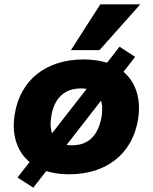

<svg xmlns="http://www.w3.org/2000/svg" viewBox="-20 -795 707 888"><path d="M300 11Q208 11 147 -24.5Q86 -60 60.5 -123Q35 -186 48 -266Q58 -328 85.5 -375.5Q113 -423 154.5 -455Q196 -487 249.5 -503.5Q303 -520 366 -520Q459 -520 519.5 -485Q580 -450 605.5 -388Q631 -326 619 -246Q609 -183 581.5 -135Q554 -87 512 -54.5Q470 -22 416.5 -5.5Q363 11 300 11ZM313 -123Q353 -123 381 -139Q409 -155 426 -185Q443 -215 450 -256Q459 -317 437.5 -351.5Q416 -386 354 -386Q314 -386 286 -370.5Q258 -355 240.5 -326Q223 -297 217 -256Q207 -194 230.5 -158.5Q254 -123 313 -123ZM134 73 61 26 533 -579 605 -532ZM308 -563 444 -775H629L440 -563Z"/></svg>

Font: Nunito Sans 6pt Black
Style: Italic
Weight: 900
Italic angle: -9°
Version: Version 3.101;gftools[0.9.27]